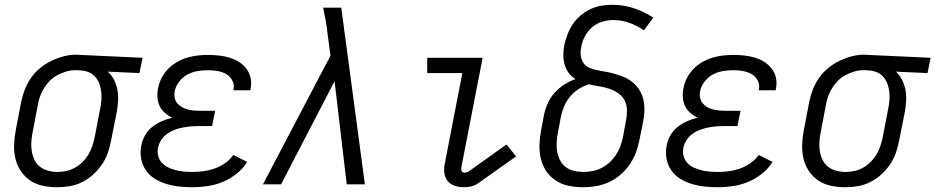

<svg xmlns="http://www.w3.org/2000/svg" viewBox="-20 -772 3917 804"><path d="M220 12Q189 12 160 6Q131 0 107.5 -15.5Q84 -31 68 -54.5Q52 -78 45 -106.5Q38 -135 39 -165.5Q40 -196 46 -227L69 -347Q74 -372 84 -397.5Q94 -423 110 -446Q126 -469 148 -487Q170 -505 195 -517Q220 -529 246 -536Q272 -543 298 -543Q302 -543 307 -542.5Q312 -542 317 -542L577 -530L564 -466L431 -472Q447 -458 457 -438.5Q467 -419 471.5 -396.5Q476 -374 474.5 -350.5Q473 -327 469 -303L445 -183Q440 -157 431.5 -132Q423 -107 407 -83.5Q391 -60 370 -41Q349 -22 324 -9.5Q299 3 272.5 7.5Q246 12 220 12ZM221 -52Q239 -52 257.5 -56Q276 -60 293.5 -69.5Q311 -79 325.5 -93.5Q340 -108 350 -124.5Q360 -141 366 -159Q372 -177 376 -195L399 -315Q403 -333 404.5 -351.5Q406 -370 404 -387.5Q402 -405 396 -421Q390 -437 379.5 -449.5Q369 -462 353 -469Q337 -476 319 -477L305 -478H293Q275 -478 257 -472.5Q239 -467 221.5 -458Q204 -449 190 -435Q176 -421 165.5 -404.5Q155 -388 148.5 -370.5Q142 -353 139 -335L116 -215Q112 -195 111 -175Q110 -155 113.5 -136Q117 -117 125.5 -100.5Q134 -84 148.5 -73Q163 -62 182 -57Q201 -52 221 -52Z M785 12Q757 12 729.5 9Q702 6 676 -2Q650 -10 627.5 -24Q605 -38 590.5 -59.5Q576 -81 571 -108Q566 -135 572 -164Q576 -185 587.5 -205.5Q599 -226 617.5 -240.5Q636 -255 657.5 -264.5Q679 -274 701 -279Q685 -287 670.5 -299.5Q656 -312 648.5 -328Q641 -344 639.5 -363.5Q638 -383 642 -403Q646 -425 657 -446Q668 -467 684 -483.5Q700 -500 721 -512Q742 -524 763.5 -530.5Q785 -537 807 -539.5Q829 -542 851 -542Q874 -542 897 -539.5Q920 -537 941.5 -530.5Q963 -524 981 -512.5Q999 -501 1012 -484Q1025 -467 1029.5 -445Q1034 -423 1029 -399L1028 -394H957L958 -397Q962 -417 953 -434.5Q944 -452 927.5 -461.5Q911 -471 891.5 -474.5Q872 -478 851 -478Q830 -478 808 -474.5Q786 -471 766 -460.5Q746 -450 731 -431Q716 -412 712 -391Q709 -377 711.5 -363.5Q714 -350 722 -340Q730 -330 741.5 -323.5Q753 -317 766.5 -313.5Q780 -310 794 -309Q808 -308 822 -308H881L868 -244H809Q793 -244 776.5 -242.5Q760 -241 743 -237.5Q726 -234 710 -228Q694 -222 679.5 -211.5Q665 -201 655 -185.5Q645 -170 642 -154Q638 -136 642.5 -119Q647 -102 658 -90Q669 -78 684 -71Q699 -64 716 -59.5Q733 -55 750.5 -53.5Q768 -52 786 -52Q809 -52 832 -55Q855 -58 878 -66Q901 -74 922 -88.5Q943 -103 957 -123L1015 -94Q998 -66 970 -44Q942 -22 911 -9.5Q880 3 848 7.5Q816 12 785 12Z M1157 0H1081L1364 -539L1352 -628Q1349 -657 1344 -685Q1339 -713 1333 -740H1409L1508 0H1432L1381 -432Z M1924 12Q1904 12 1886 6.5Q1868 1 1856 -12.5Q1844 -26 1841 -45Q1838 -64 1842 -84L1916 -466H1769V-530H2001L1912 -72Q1910 -64 1913 -56.5Q1916 -49 1924 -49Q1928 -49 1933 -50Q1938 -51 1941 -53L2101 -167L2141 -117L1980 -3Q1968 5 1953 8.5Q1938 12 1924 12Z M2421 12Q2390 12 2361 6Q2332 0 2308 -15.5Q2284 -31 2268 -54.5Q2252 -78 2245 -106.5Q2238 -135 2239 -165.5Q2240 -196 2246 -227L2258 -291Q2263 -315 2273.5 -339Q2284 -363 2302 -383Q2320 -403 2342.5 -417.5Q2365 -432 2390 -441Q2373 -451 2361.5 -466.5Q2350 -482 2344.5 -501Q2339 -520 2339 -541Q2339 -562 2343 -584Q2348 -606 2356.5 -628Q2365 -650 2378.5 -670.5Q2392 -691 2411 -707Q2430 -723 2452 -733.5Q2474 -744 2497 -748Q2520 -752 2543 -752Q2591 -752 2634.5 -737.5Q2678 -723 2716 -698L2676 -645Q2649 -664 2616.5 -676Q2584 -688 2547 -688Q2525 -688 2501.5 -681Q2478 -674 2459.5 -658Q2441 -642 2429.5 -620.5Q2418 -599 2414 -576Q2410 -558 2412 -540Q2414 -522 2423.5 -508Q2433 -494 2449.5 -487.5Q2466 -481 2483.5 -477.5Q2501 -474 2519 -471Q2537 -468 2553.5 -463Q2570 -458 2586.5 -452Q2603 -446 2617 -436.5Q2631 -427 2642.5 -415Q2654 -403 2662 -388Q2670 -373 2674 -356Q2678 -339 2678.5 -321Q2679 -303 2676.5 -284.5Q2674 -266 2670 -247L2657 -183Q2652 -157 2642 -131Q2632 -105 2615.5 -81.5Q2599 -58 2576.5 -39Q2554 -20 2528 -8.5Q2502 3 2475 7.5Q2448 12 2421 12ZM2422 -52Q2441 -52 2460 -55.5Q2479 -59 2497.5 -68Q2516 -77 2531.5 -91Q2547 -105 2558.5 -122Q2570 -139 2577 -157.5Q2584 -176 2588 -195L2600 -259Q2605 -283 2605.5 -306Q2606 -329 2597 -348.5Q2588 -368 2570.5 -380.5Q2553 -393 2532.5 -400Q2512 -407 2489.5 -410.5Q2467 -414 2446 -419Q2423 -412 2402 -398.5Q2381 -385 2365.5 -365.5Q2350 -346 2341 -323.5Q2332 -301 2328 -279L2316 -215Q2312 -195 2311 -174.5Q2310 -154 2313.5 -135.5Q2317 -117 2325.5 -100.5Q2334 -84 2349 -72.5Q2364 -61 2383 -56.5Q2402 -52 2422 -52Z M2985 12Q2957 12 2929.5 9Q2902 6 2876 -2Q2850 -10 2827.5 -24Q2805 -38 2790.5 -59.5Q2776 -81 2771 -108Q2766 -135 2772 -164Q2776 -185 2787.5 -205.5Q2799 -226 2817.5 -240.5Q2836 -255 2857.5 -264.5Q2879 -274 2901 -279Q2885 -287 2870.5 -299.5Q2856 -312 2848.5 -328Q2841 -344 2839.5 -363.5Q2838 -383 2842 -403Q2846 -425 2857 -446Q2868 -467 2884 -483.5Q2900 -500 2921 -512Q2942 -524 2963.5 -530.5Q2985 -537 3007 -539.5Q3029 -542 3051 -542Q3074 -542 3097 -539.5Q3120 -537 3141.5 -530.5Q3163 -524 3181 -512.5Q3199 -501 3212 -484Q3225 -467 3229.5 -445Q3234 -423 3229 -399L3228 -394H3157L3158 -397Q3162 -417 3153 -434.5Q3144 -452 3127.5 -461.5Q3111 -471 3091.5 -474.5Q3072 -478 3051 -478Q3030 -478 3008 -474.5Q2986 -471 2966 -460.5Q2946 -450 2931 -431Q2916 -412 2912 -391Q2909 -377 2911.5 -363.5Q2914 -350 2922 -340Q2930 -330 2941.5 -323.5Q2953 -317 2966.5 -313.5Q2980 -310 2994 -309Q3008 -308 3022 -308H3081L3068 -244H3009Q2993 -244 2976.5 -242.5Q2960 -241 2943 -237.5Q2926 -234 2910 -228Q2894 -222 2879.5 -211.5Q2865 -201 2855 -185.5Q2845 -170 2842 -154Q2838 -136 2842.5 -119Q2847 -102 2858 -90Q2869 -78 2884 -71Q2899 -64 2916 -59.5Q2933 -55 2950.5 -53.5Q2968 -52 2986 -52Q3009 -52 3032 -55Q3055 -58 3078 -66Q3101 -74 3122 -88.5Q3143 -103 3157 -123L3215 -94Q3198 -66 3170 -44Q3142 -22 3111 -9.5Q3080 3 3048 7.5Q3016 12 2985 12Z M3520 12Q3489 12 3460 6Q3431 0 3407.5 -15.5Q3384 -31 3368 -54.5Q3352 -78 3345 -106.5Q3338 -135 3339 -165.5Q3340 -196 3346 -227L3369 -347Q3374 -372 3384 -397.5Q3394 -423 3410 -446Q3426 -469 3448 -487Q3470 -505 3495 -517Q3520 -529 3546 -536Q3572 -543 3598 -543Q3602 -543 3607 -542.5Q3612 -542 3617 -542L3877 -530L3864 -466L3731 -472Q3747 -458 3757 -438.5Q3767 -419 3771.5 -396.5Q3776 -374 3774.5 -350.5Q3773 -327 3769 -303L3745 -183Q3740 -157 3731.5 -132Q3723 -107 3707 -83.5Q3691 -60 3670 -41Q3649 -22 3624 -9.5Q3599 3 3572.5 7.5Q3546 12 3520 12ZM3521 -52Q3539 -52 3557.5 -56Q3576 -60 3593.5 -69.5Q3611 -79 3625.5 -93.5Q3640 -108 3650 -124.5Q3660 -141 3666 -159Q3672 -177 3676 -195L3699 -315Q3703 -333 3704.5 -351.5Q3706 -370 3704 -387.5Q3702 -405 3696 -421Q3690 -437 3679.5 -449.5Q3669 -462 3653 -469Q3637 -476 3619 -477L3605 -478H3593Q3575 -478 3557 -472.5Q3539 -467 3521.5 -458Q3504 -449 3490 -435Q3476 -421 3465.5 -404.5Q3455 -388 3448.5 -370.5Q3442 -353 3439 -335L3416 -215Q3412 -195 3411 -175Q3410 -155 3413.5 -136Q3417 -117 3425.5 -100.5Q3434 -84 3448.5 -73Q3463 -62 3482 -57Q3501 -52 3521 -52Z"/></svg>

Font: Lode Term
Style: Italic
Weight: 400
Italic angle: -11°
Monospace: yes
Designer: Belleve Invis
Foundry: Belleve Invis
Version: Version 29.2.0